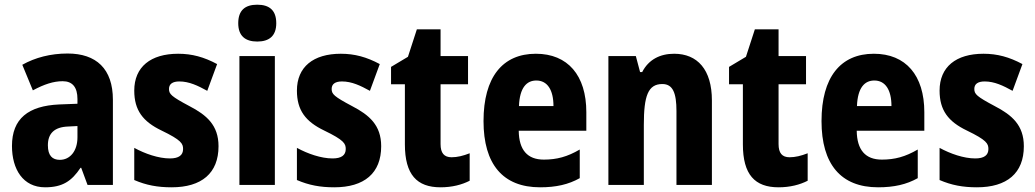

<svg xmlns="http://www.w3.org/2000/svg" viewBox="-20 -788 4410 818"><path d="M268 -560C196 -560 130 -543 75 -512L120 -403C168 -429 208 -442 247 -442C289 -442 310 -416 310 -366V-346L232 -343C101 -337 31 -283 31 -166C31 -67 78 10 172 10C246 10 285 -16 323 -73H326L353 0H461V-363C461 -495 390 -560 268 -560ZM271 -249 310 -251V-203C310 -144 278 -107 235 -107C203 -107 184 -125 184 -169C184 -218 210 -247 271 -249Z M911 -165C911 -255 860 -298 787 -336C710 -377 700 -387 700 -409C700 -430 715 -441 744 -441C786 -441 823 -423 863 -401L905 -515C849 -545 798 -559 739 -559C622 -559 552 -503 552 -402C552 -318 589 -270 668 -232C753 -191 760 -176 760 -153C760 -127 742 -113 704 -113C655 -113 598 -133 552 -158V-21C603 1 651 10 711 10C839 10 911 -50 911 -165Z M1076 -768C1024 -768 995 -744 995 -689C995 -635 1025 -611 1076 -611C1127 -611 1157 -635 1157 -689C1157 -743 1129 -768 1076 -768ZM1151 -549H1000V0H1151Z M1604 -165C1604 -255 1553 -298 1480 -336C1403 -377 1393 -387 1393 -409C1393 -430 1408 -441 1437 -441C1479 -441 1516 -423 1556 -401L1598 -515C1542 -545 1491 -559 1432 -559C1315 -559 1245 -503 1245 -402C1245 -318 1282 -270 1361 -232C1446 -191 1453 -176 1453 -153C1453 -127 1435 -113 1397 -113C1348 -113 1291 -133 1245 -158V-21C1296 1 1344 10 1404 10C1532 10 1604 -50 1604 -165Z M1904 -118C1872 -118 1857 -136 1857 -174V-429H1974V-549H1857V-663H1756L1718 -546L1646 -503V-429H1705V-173C1705 -44 1756 10 1857 10C1906 10 1948 -1 1981 -18V-135C1953 -124 1928 -118 1904 -118Z M2263 -559C2121 -559 2040 -459 2040 -272C2040 -89 2122 10 2281 10C2349 10 2402 -2 2450 -29V-151C2397 -120 2352 -108 2297 -108C2227 -108 2191 -149 2190 -231H2478V-310C2478 -467 2399 -559 2263 -559ZM2265 -445C2312 -445 2338 -405 2338 -336H2191C2194 -415 2224 -445 2265 -445Z M2852 -559C2792 -559 2743 -534 2716 -481H2707L2689 -549H2572V0H2723V-256C2723 -380 2741 -430 2802 -430C2847 -430 2862 -391 2862 -315V0H3013V-360C3013 -492 2951 -559 2852 -559Z M3344 -118C3312 -118 3297 -136 3297 -174V-429H3414V-549H3297V-663H3196L3158 -546L3086 -503V-429H3145V-173C3145 -44 3196 10 3297 10C3346 10 3388 -1 3421 -18V-135C3393 -124 3368 -118 3344 -118Z M3703 -559C3561 -559 3480 -459 3480 -272C3480 -89 3562 10 3721 10C3789 10 3842 -2 3890 -29V-151C3837 -120 3792 -108 3737 -108C3667 -108 3631 -149 3630 -231H3918V-310C3918 -467 3839 -559 3703 -559ZM3705 -445C3752 -445 3778 -405 3778 -336H3631C3634 -415 3664 -445 3705 -445Z M4342 -165C4342 -255 4291 -298 4218 -336C4141 -377 4131 -387 4131 -409C4131 -430 4146 -441 4175 -441C4217 -441 4254 -423 4294 -401L4336 -515C4280 -545 4229 -559 4170 -559C4053 -559 3983 -503 3983 -402C3983 -318 4020 -270 4099 -232C4184 -191 4191 -176 4191 -153C4191 -127 4173 -113 4135 -113C4086 -113 4029 -133 3983 -158V-21C4034 1 4082 10 4142 10C4270 10 4342 -50 4342 -165Z"/></svg>

Font: Noto Sans Gujarati Condensed ExtraBold
Style: Regular
Weight: 800
Width: 3
Designer: Jelle Bosma - Monotype Design Team, Universal Thirst
Foundry: Monotype Imaging Inc.
Version: Version 2.106